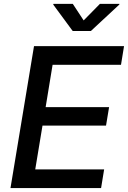

<svg xmlns="http://www.w3.org/2000/svg" viewBox="-20 -964 656 984"><path d="M33.7 0 154.3 -727.5H615.7L600.1 -631.8H249.5L213.9 -415H539.1L523.4 -320.3H197.8L160.6 -95.7H513.7L498 0ZM353 -944.3 408.7 -859.4 492.2 -944.3H592.3L591.3 -940.4L445.8 -805.2H352.5L252.9 -940.4L253.9 -944.3Z"/></svg>

Font: Inter 16pt Medium
Style: Italic
Weight: 500
Italic angle: -9.3988°
Version: Version 4.001;git-66647c0bb